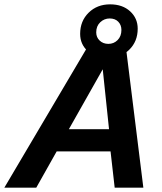

<svg xmlns="http://www.w3.org/2000/svg" viewBox="-68 -864 748 884"><path d="M-48 0 342 -660H510L592 0H460L441 -167H193L99 0ZM249 -269H434L405 -545ZM439 -844Q496 -844 531 -812Q566 -780 566 -732Q566 -673 527 -635Q488 -597 428 -597Q371 -597 336 -628.5Q301 -660 301 -708Q301 -767 340 -805.5Q379 -844 439 -844ZM437 -779Q412 -779 393.5 -761.5Q375 -744 375 -715Q375 -692 391 -677Q407 -662 431 -662Q456 -662 473.5 -679.5Q491 -697 491 -726Q491 -749 476.5 -764Q462 -779 437 -779Z"/></svg>

Font: Work Sans SemiBold
Style: Italic
Weight: 600
Italic angle: -13°
Designer: Wei Huang
Foundry: Wei Huang
Version: Version 2.012; ttfautohint (v1.8.3)